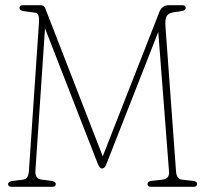

<svg xmlns="http://www.w3.org/2000/svg" viewBox="-20 -720 781 740"><path d="M195 -10.5Q195 0 181 0H25Q11 0 11 -10.5Q11 -20 28 -22.5L68 -27.5Q80.5 -29 85.5 -37.8Q90.5 -46.5 91.5 -62L130.5 -637Q131.5 -650 128.2 -660Q125 -670 116.5 -671L72 -677Q55 -679.5 55 -689.5Q55 -700 69 -700H134.5Q150 -700 154 -689L376 -117.5L594.5 -674.5Q604 -700 631.5 -700H681.5Q696 -700 696 -689.5Q696 -679.5 678.5 -677L649 -672.5Q628.5 -669.5 622 -657.2Q615.5 -645 618 -614L658.5 -58.5Q660.5 -30 682.5 -27.5L722.5 -23Q739.5 -21.5 739.5 -10.5Q739.5 0 725.5 0H562.5Q548.5 0 548.5 -10.5Q548.5 -21.5 565 -23L605 -27.5Q633.5 -30.5 631.5 -58L590 -597L391 -90Q386.5 -78 382 -74.2Q377.5 -70.5 373 -70.5Q368.5 -70.5 364.5 -75Q360.5 -79.5 355.5 -92L153.5 -611L116.5 -62Q114.5 -31.5 139.5 -28L177.5 -23Q195 -20.5 195 -10.5Z"/></svg>

Font: Fraunces 144pt SuperSoft Thin
Style: Regular
Weight: 100
Version: Version 1.000;[0bf87f6ff]